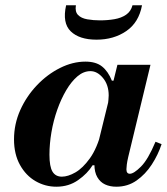

<svg xmlns="http://www.w3.org/2000/svg" viewBox="-20 -695 631 726"><path d="M193 11Q151 11 114.5 -10Q78 -31 55.5 -71.5Q33 -112 33 -168Q33 -226 56.5 -278.5Q80 -331 119.5 -372.5Q159 -414 207 -438Q255 -462 303 -462Q343 -462 366 -443.5Q389 -425 403 -390H410L388 -299Q389 -309 390 -317.5Q391 -326 391 -334Q391 -374 369.5 -400Q348 -426 322 -426Q296 -426 273 -406.5Q250 -387 230.5 -354Q211 -321 196.5 -280Q182 -239 174.5 -195Q167 -151 167 -110Q167 -65 178.5 -46Q190 -27 214 -27Q237 -27 265 -43Q293 -59 320 -96.5Q347 -134 364 -199L337 -70H330Q311 -39 275.5 -14Q240 11 193 11ZM420 11Q396 11 377.5 2.5Q359 -6 348 -25Q337 -44 337 -73Q337 -86 339.5 -102Q342 -118 351 -153L424 -450H549L465 -102Q461 -85 459.5 -73Q458 -61 458 -55Q458 -38 471 -38Q486 -38 513 -65Q540 -92 568 -159L591 -150Q578 -110 554 -73Q530 -36 496.5 -12.5Q463 11 420 11ZM345 -545Q280 -545 247.5 -576.5Q215 -608 230 -675H267Q263 -651 275 -638.5Q287 -626 310 -622Q333 -618 358 -618Q387 -618 413 -622.5Q439 -627 457 -639.5Q475 -652 481 -675H517Q505 -610 457.5 -577.5Q410 -545 345 -545Z"/></svg>

Font: Libre Bodoni SemiBold
Style: Italic
Weight: 600
Italic angle: -13°
Version: Version 2.003